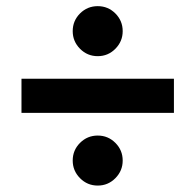

<svg xmlns="http://www.w3.org/2000/svg" viewBox="-20 -653 626 615"><path d="M48.8 -291.5V-400.9H537.1V-291.5ZM293 -58.6Q259.8 -58.6 236.3 -82.3Q212.9 -106 212.9 -138.7Q212.9 -171.9 236.3 -195.3Q259.8 -218.8 293 -218.8Q326.2 -218.8 349.6 -195.3Q373 -171.9 373 -138.7Q373 -106 349.6 -82.3Q326.2 -58.6 293 -58.6ZM293 -473.1Q259.8 -473.1 236.3 -496.8Q212.9 -520.5 212.9 -553.2Q212.9 -586.4 236.3 -609.9Q259.8 -633.3 293 -633.3Q326.2 -633.3 349.6 -609.9Q373 -586.4 373 -553.2Q373 -520.5 349.6 -496.8Q326.2 -473.1 293 -473.1Z"/></svg>

Font: Cascadia Code SemiBold
Style: Regular
Weight: 600
Monospace: yes
Designer: Aaron Bell
Foundry: Saja Typeworks
Version: Version 2404.023; ttfautohint (v1.8.4)